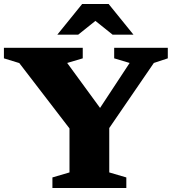

<svg xmlns="http://www.w3.org/2000/svg" viewBox="-20 -936 868 956"><path d="M76 -622 -0.5 -645.5V-698H392V-645.5L314.5 -622.5L509 -356.5L449.5 -355L625.5 -622.5L548.5 -645.5V-698H815.5V-645.5L746 -622.5L524 -298.5V-77.5L609 -52.5V0H241V-52.5L326 -77.5V-296.5ZM437.5 -846H472.5L369.5 -763.5H265.5L389 -916H521L644.5 -763.5H540.5Z"/></svg>

Font: Newsreader 9pt
Style: Bold
Weight: 700
Designer: Hugues Gentile
Foundry: Production Type
Version: Version 1.003